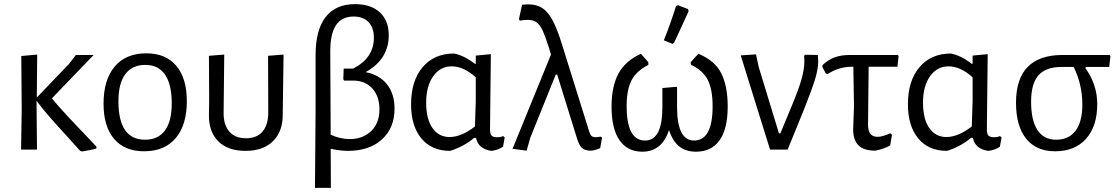

<svg xmlns="http://www.w3.org/2000/svg" viewBox="-20 -724 5412 929"><path d="M398 -66 447 -14 446 -5Q427 1 376 9L367 5L305 -64Q266 -106 225.5 -152Q185 -198 157 -236V-201L159 0H82L85 -194L83 -453L160 -460L158 -252L316 -417L347 -458H433L231 -248Q282 -186 398 -66Z M884 -235Q884 -119 830 -55.5Q776 8 677 8Q583 8 532 -52Q481 -112 481 -222Q481 -338 535 -402Q589 -466 688 -466Q782 -466 833 -405.5Q884 -345 884 -235ZM553 -234Q553 -48 682 -48Q745 -48 778 -92.5Q811 -137 811 -224Q811 -316 778.5 -363Q746 -410 683 -410Q620 -410 586.5 -365.5Q553 -321 553 -234Z M991 -171 992 -236 991 -454 1065 -460 1062 -180Q1061 -121 1089 -88Q1117 -55 1170 -55Q1223 -55 1250.5 -87.5Q1278 -120 1278 -180L1277 -454L1352 -460L1348 -171Q1349 -89 1301.5 -41.5Q1254 6 1168 6Q1082 6 1035.5 -41Q989 -88 991 -171Z M1889 -198Q1889 -105 1828 -49.5Q1767 6 1664 6Q1628 6 1580 -4L1581 185H1504L1507 -194V-458Q1507 -579 1555.5 -641.5Q1604 -704 1698 -704Q1775 -704 1818 -664Q1861 -624 1861 -553Q1861 -495 1832.5 -450Q1804 -405 1749 -375Q1816 -362 1852.5 -316Q1889 -270 1889 -198ZM1816 -195Q1816 -258 1781.5 -296Q1747 -334 1689 -334H1645L1641 -341L1643 -392H1688Q1789 -443 1789 -541Q1789 -590 1763 -617Q1737 -644 1691 -644Q1634 -644 1606 -602.5Q1578 -561 1578 -476L1580 -72Q1627 -51 1672 -51Q1735 -51 1775.5 -89.5Q1816 -128 1816 -195Z M2422 -59 2414 -14Q2388 3 2357 6Q2326 1 2308 -13.5Q2290 -28 2283 -57H2274Q2225 -15 2158 6Q2069 6 2019 -54Q1969 -114 1969 -220Q1969 -333 2025 -399Q2081 -465 2177 -465Q2227 -455 2278 -415L2282 -416V-455L2355 -462L2351 -98Q2351 -76 2358.5 -68Q2366 -60 2386 -60Q2406 -60 2414 -66ZM2278 -112 2282 -233V-350Q2223 -403 2166 -403Q2110 -403 2076 -355Q2042 -307 2042 -227Q2042 -148 2072.5 -104.5Q2103 -61 2155 -61Q2212 -61 2278 -112Z M2893 -58 2884 -7Q2872 -2 2860 1.5Q2848 5 2838 5Q2810 5 2795.5 -8.5Q2781 -22 2771 -57L2676 -363H2669L2546 -58L2528 5L2460 -4L2646 -460L2637 -490Q2619 -547 2606.5 -574.5Q2594 -602 2577.5 -615Q2561 -628 2533 -628Q2515 -628 2495 -624L2491 -632L2506 -701Q2526 -703 2535 -703Q2575 -703 2602.5 -686Q2630 -669 2652.5 -628Q2675 -587 2698 -513L2831 -87Q2836 -72 2842.5 -66Q2849 -60 2862 -60Q2871 -60 2886 -63Z M3501 -209Q3501 -100 3461.5 -45Q3422 10 3348 10Q3298 10 3266 -16Q3234 -42 3217 -95Q3183 10 3088 10Q3016 10 2977.5 -45.5Q2939 -101 2939 -209Q2939 -305 2972 -367Q3005 -429 3081 -464L3117 -423V-410Q3058 -380 3035 -334Q3012 -288 3012 -211Q3012 -44 3101 -44Q3185 -44 3185 -205V-298L3252 -304L3256 -302V-207Q3256 -44 3338 -44Q3428 -44 3428 -210Q3428 -290 3405 -336.5Q3382 -383 3323 -411L3322 -423L3359 -464Q3439 -431 3470 -369Q3501 -307 3501 -209ZM3260 -699 3309 -680 3312 -670Q3287 -614 3241 -516L3233 -512L3192 -529Q3224 -608 3251 -695Z M3939 -428Q3939 -391 3924 -341.5Q3909 -292 3870 -194L3791 0H3706L3564 -456L3638 -461L3651 -400L3749 -79H3756L3814 -219Q3846 -296 3859 -343.5Q3872 -391 3872 -428Q3872 -445 3871 -454L3875 -459L3937 -458Q3939 -438 3939 -428Z M4183 -401 4180 -120Q4180 -62 4226 -62Q4249 -62 4288 -79L4296 -72L4287 -20Q4253 -2 4215 5Q4159 5 4133.5 -21Q4108 -47 4108 -98L4112 -208L4109 -401H4101Q4039 -401 3985 -366L3976 -368L3959 -400L3960 -409Q3987 -435 4018.5 -446.5Q4050 -458 4092 -458H4324L4328 -453L4322 -401Z M4826 -59 4818 -14Q4792 3 4761 6Q4730 1 4712 -13.5Q4694 -28 4687 -57H4678Q4629 -15 4562 6Q4473 6 4423 -54Q4373 -114 4373 -220Q4373 -333 4429 -399Q4485 -465 4581 -465Q4631 -455 4682 -415L4686 -416V-455L4759 -462L4755 -98Q4755 -76 4762.5 -68Q4770 -60 4790 -60Q4810 -60 4818 -66ZM4682 -112 4686 -233V-350Q4627 -403 4570 -403Q4514 -403 4480 -355Q4446 -307 4446 -227Q4446 -148 4476.5 -104.5Q4507 -61 4559 -61Q4616 -61 4682 -112Z M5234 -400 5232 -394Q5289 -315 5289 -220Q5289 -113 5235 -52.5Q5181 8 5085 8Q4994 8 4945 -53Q4896 -114 4896 -227Q4896 -458 5122 -458H5349L5353 -453L5347 -400ZM5175 -400H5116Q5040 -400 5004.5 -359.5Q4969 -319 4969 -232Q4969 -141 5000 -94.5Q5031 -48 5090 -48Q5152 -48 5184.5 -92Q5217 -136 5217 -218Q5217 -315 5175 -400Z"/></svg>

Font: Alegreya Sans
Style: Regular
Weight: 400
Designer: Juan Pablo del Peral
Foundry: Huerta Tipografica
Version: Version 2.008; ttfautohint (v1.6)